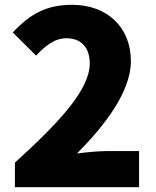

<svg xmlns="http://www.w3.org/2000/svg" viewBox="-20 -778 649 798"><path d="M42 0H558V-150H422C388 -150 337 -145 300 -140C414 -255 524 -396 524 -524C524 -666 424 -758 280 -758C174 -758 106 -721 33 -643L130 -547C166 -585 205 -619 256 -619C316 -619 353 -582 353 -514C353 -406 228 -271 42 -102Z"/></svg>

Font: Noto Sans CJK TC Black
Style: Regular
Weight: 900
Designer: Ryoko NISHIZUKA 西塚涼子 (kana, bopomofo & ideographs); Paul D. Hunt (Latin, Greek & Cyrillic); Sandoll Communications 산돌커뮤니
Foundry: Adobe
Version: Version 2.004;hotconv 1.0.118;makeotfexe 2.5.65603